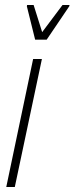

<svg xmlns="http://www.w3.org/2000/svg" viewBox="-20 -745 297 765"><path d="M5 0 112 -510H147L39 0ZM120 -587 87 -720 88 -725H114L148 -617L229 -725H257L256 -720L166 -587Z"/></svg>

Font: Saira ExtraCondensed Thin
Style: Italic
Weight: 250
Width: 2
Italic angle: -12°
Designer: Hector Gatti with collaboration of the Omnibus-Type team
Foundry: Omnibus-Type
Version: Version 1.101